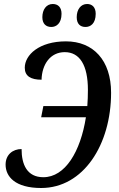

<svg xmlns="http://www.w3.org/2000/svg" viewBox="-20 -931 597 961"><path d="M408 -796C433 -796 459 -813 459 -862C459 -895 441 -911 416 -911C384 -911 364 -883 364 -845C364 -812 381 -796 408 -796ZM237 -796C261 -796 288 -813 288 -862C288 -895 270 -911 244 -911C212 -911 192 -883 192 -845C192 -812 210 -796 237 -796ZM186 10C397 10 536 -206 536 -467C536 -629 447 -724 310 -724C176 -724 104 -656 104 -592C104 -550 134 -532 188 -532C190 -609 232 -670 304 -670C379 -670 420 -605 420 -481C420 -453 419 -426 417 -400H197L186 -344H410C383 -172 306 -44 197 -44C115 -44 88 -108 88 -185C44 -185 8 -157 8 -107C8 -47 56 10 186 10Z"/></svg>

Font: Noto Serif Condensed Medium
Style: Italic
Weight: 500
Width: 3
Italic angle: -12°
Designer: Monotype Design Team
Foundry: Monotype Imaging Inc.
Version: Version 2.013